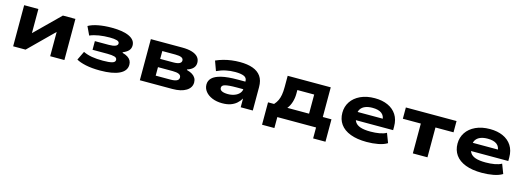

<svg xmlns="http://www.w3.org/2000/svg" viewBox="-3 -1325 6168 2269"><g transform="rotate(15 3080.5 -190.0)"><path d="M100 0V-503H274V-181H247L574 -503H727V0H553V-324H580L252 0Z M1164 11Q1063 11 989 -5Q915 -21 874 -45L926 -153Q974 -130 1031.5 -120Q1089 -110 1168 -110Q1242 -110 1279.5 -120.5Q1317 -131 1317 -158Q1317 -185 1286 -194Q1255 -203 1199 -203H1017V-309H1189Q1239 -309 1267 -320.5Q1295 -332 1295 -355Q1295 -378 1263.5 -387Q1232 -396 1177 -396Q1108 -396 1045 -386Q982 -376 935 -355L886 -459Q933 -486 1006.5 -500Q1080 -514 1170 -514Q1311 -514 1386 -477.5Q1461 -441 1461 -374Q1461 -338 1439 -312.5Q1417 -287 1370 -268L1369 -260Q1408 -250 1433.5 -233.5Q1459 -217 1471 -195Q1483 -173 1483 -144Q1483 -69 1400.5 -29Q1318 11 1164 11Z M1650 0V-503H2034Q2105 -503 2154 -488Q2203 -473 2228 -444.5Q2253 -416 2253 -374Q2253 -337 2229 -310Q2205 -283 2154 -267L2159 -260Q2199 -250 2225 -233Q2251 -216 2264 -193Q2277 -170 2277 -141Q2277 -76 2215.5 -38Q2154 0 2048 0ZM1817 -101H1996Q2047 -101 2073.5 -113.5Q2100 -126 2100 -153Q2100 -181 2073 -193Q2046 -205 1996 -205H1817ZM1817 -306H1976Q2027 -306 2051.5 -318.5Q2076 -331 2076 -355Q2076 -379 2052 -390.5Q2028 -402 1976 -402H1817Z M2659 11Q2590 11 2536.5 -11Q2483 -33 2453 -71Q2423 -109 2423 -156Q2423 -203 2457 -236.5Q2491 -270 2566.5 -288.5Q2642 -307 2766 -307H2882V-214H2776Q2725 -214 2691 -211Q2657 -208 2636.5 -202.5Q2616 -197 2606.5 -187Q2597 -177 2597 -162Q2597 -136 2623.5 -123.5Q2650 -111 2697 -111Q2741 -111 2778 -125Q2815 -139 2837 -164.5Q2859 -190 2859 -221V-314Q2859 -354 2822 -370Q2785 -386 2715 -386Q2656 -386 2601 -374.5Q2546 -363 2491 -337L2448 -455Q2493 -475 2540 -488Q2587 -501 2637 -507.5Q2687 -514 2740 -514Q2832 -514 2897 -490.5Q2962 -467 2997 -417.5Q3032 -368 3032 -286V0H2884V-106H2883Q2862 -70 2831.5 -44Q2801 -18 2759 -3.5Q2717 11 2659 11Z M3181 134V-140H3255Q3281 -169 3295.5 -199.5Q3310 -230 3317 -270Q3324 -310 3324 -366V-503H3851V-140H3957V134H3806V0H3332V134ZM3418 -136H3684V-370H3478V-324Q3478 -271 3462.5 -221Q3447 -171 3418 -136Z M4426 11Q4308 11 4226 -20.5Q4144 -52 4102.5 -110.5Q4061 -169 4061 -249Q4061 -325 4100.5 -384.5Q4140 -444 4214 -479Q4288 -514 4390 -514Q4481 -514 4549.5 -483Q4618 -452 4656 -393Q4694 -334 4694 -249V-205H4202V-304H4563L4543 -283Q4541 -341 4502.5 -369Q4464 -397 4392 -397Q4341 -397 4305 -383Q4269 -369 4249.5 -341.5Q4230 -314 4230 -273V-256Q4230 -211 4250 -180.5Q4270 -150 4315.5 -134.5Q4361 -119 4439 -119Q4497 -119 4548 -128Q4599 -137 4632 -156L4676 -41Q4633 -14 4566.5 -1.5Q4500 11 4426 11Z M4990 0V-365H4770V-503H5390V-365H5169V0Z M5835 11Q5717 11 5635 -20.5Q5553 -52 5511.5 -110.5Q5470 -169 5470 -249Q5470 -325 5509.5 -384.5Q5549 -444 5623 -479Q5697 -514 5799 -514Q5890 -514 5958.5 -483Q6027 -452 6065 -393Q6103 -334 6103 -249V-205H5611V-304H5972L5952 -283Q5950 -341 5911.5 -369Q5873 -397 5801 -397Q5750 -397 5714 -383Q5678 -369 5658.5 -341.5Q5639 -314 5639 -273V-256Q5639 -211 5659 -180.5Q5679 -150 5724.5 -134.5Q5770 -119 5848 -119Q5906 -119 5957 -128Q6008 -137 6041 -156L6085 -41Q6042 -14 5975.5 -1.5Q5909 11 5835 11Z"/></g></svg>

Font: Nunito Sans 7pt Expanded ExtraBold
Style: Regular
Weight: 800
Width: 7
Designer: Vernon Adams
Foundry: Vernon Adams
Version: Version 3.101;gftools[0.9.27]